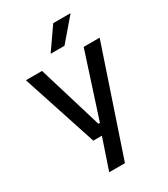

<svg xmlns="http://www.w3.org/2000/svg" viewBox="-208 -779 917 1046"><g transform="rotate(-30 250.5 -256.0)"><path d="M296.5 -86.5 244.5 -64 382 -489H482.5L260 172H161L238.5 -57.5L282.5 -20.5H172L18.5 -489H120L242 -86.5ZM303 -684H411V-682.5L294.5 -546.5H208.5V-548Z"/></g></svg>

Font: Anek Bangla Medium Medium
Style: Regular
Weight: 500
Version: Version 1.003